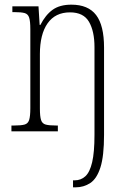

<svg xmlns="http://www.w3.org/2000/svg" viewBox="-20 -563 551 823"><path d="M293 240V210H300Q327 210 346 192.5Q365 175 375 132.5Q385 90 385 15V-361Q385 -429 361.5 -469.5Q338 -510 280 -510Q217 -510 184 -463Q151 -416 151 -331V-98Q151 -64 156 -48.5Q161 -33 176 -29Q191 -25 220 -25H228V0H29V-25H41Q70 -25 85 -29Q100 -33 105 -49Q110 -65 110 -99V-438Q110 -472 105 -487.5Q100 -503 85.5 -507Q71 -511 43 -511H33V-536H145L150 -456H153Q175 -499 205.5 -521Q236 -543 286 -543Q358 -543 392 -498.5Q426 -454 426 -359V15Q426 106 410.5 154.5Q395 203 367 221.5Q339 240 304 240Z"/></svg>

Font: Noto Serif Bengali Condensed ExtraLight
Style: Regular
Weight: 200
Width: 3
Designer: Juan Bruce, Universal Thirst, Indian Type Foundry and the Monotype Design Team.
Foundry: Monotype Imaging Inc.
Version: Version 2.003; ttfautohint (v1.8.4.7-5d5b)